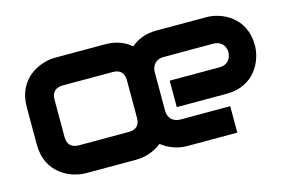

<svg xmlns="http://www.w3.org/2000/svg" viewBox="-74 -688 1264 848"><g transform="rotate(-15 558.0 -264.0)"><path d="M1093 -353C1093 -481 988 -528 918 -528H689C638 -528 601 -511 573 -487C545 -511 507 -528 456 -528H227C156 -528 49 -481 49 -350V-178C49 -47 156 0 227 0H456C492 0 538 -12 573 -41C609 -12 653 0 689 0H918V-121H690C659 -121 635 -141 635 -175V-352C635 -383 655 -407 689 -407H918C948 -407 972 -387 972 -354C972 -323 952 -299 918 -299H689V-178H918C1046 -178 1093 -283 1093 -353ZM507 -178C507 -145 490 -127 456 -127H228C194 -127 176 -145 176 -178V-350C176 -383 194 -401 228 -401H456C489 -401 507 -384 507 -349Z"/></g></svg>

Font: Audiowide
Style: Regular
Weight: 400
Designer: Astigmatic (AOETI)
Foundry: Astigmatic (AOETI)
Version: Version 1.002